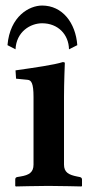

<svg xmlns="http://www.w3.org/2000/svg" viewBox="-20 -671 326 693"><path d="M211 -321C211 -371 214 -444 214 -444C214 -446 209 -447 207 -447C176 -437 106 -427 36 -417L38 -387L79 -383C93 -382 101 -371 101 -321V-77C101 -49 85 -39 54 -34L42 -32C38 -31 35 -29 35 -23V0L37 2C37 2 118 0 154 0C193 0 274 2 274 2L276 0V-23C276 -29 272 -31 268 -32L258 -34C228 -40 211 -49 211 -77ZM229 -493 259 -508C253 -589 205 -651 132 -651C86 -651 16 -613 7 -508L36 -493C39 -557 90 -587 132 -587C189 -587 228 -547 229 -493Z"/></svg>

Font: Libertinus Serif Semibold
Style: Regular
Weight: 600
Designer: Philipp H. Poll, Khaled Hosny
Foundry: Caleb Maclennan
Version: Version 7.050;RELEASE